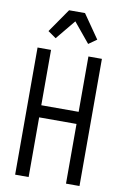

<svg xmlns="http://www.w3.org/2000/svg" viewBox="-104 -1034 708 1093"><g transform="rotate(10 250.0 -487.5)"><path d="M64 0V-735H142V-415H358V-735H436V0H358V-345H142V0ZM156 -805 109 -838 204 -975H296L391 -838L344 -805L250 -919Z"/></g></svg>

Font: Iosevka Term Curly
Style: Regular
Weight: 400
Designer: Belleve Invis
Foundry: Belleve Invis
Version: Version 32.3.0